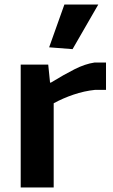

<svg xmlns="http://www.w3.org/2000/svg" viewBox="-20 -824 498 844"><path d="M196 -616 263 -804H412L299 -608ZM71 -540H192L200 -461H204Q261 -496 307.5 -519.5Q354 -543 395 -549H446V-429H398Q350 -424 303 -408Q256 -392 216 -370V0H71Z"/></svg>

Font: Encode Sans Wide
Style: SemiBold
Weight: 600
Designer: Pablo Impallari, Andres Torresi
Foundry: Pablo Impallari, Andres Torresi
Version: Version 1.000; ttfautohint (v1.00) -l 8 -r 50 -G 200 -x 14 -